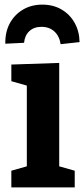

<svg xmlns="http://www.w3.org/2000/svg" viewBox="-20 -810 364 830"><path d="M303 -72V0H29V-72L96 -91V-440L29 -459V-531L236 -538V-91ZM163 -790Q210 -790 246 -769Q282 -748 302.5 -711.5Q323 -675 324 -628L242 -619Q237 -654 215 -674Q193 -694 159 -694Q127 -694 107 -675.5Q87 -657 84 -625L3 -621Q2 -671 22 -708.5Q42 -746 78.5 -768Q115 -790 163 -790Z"/></svg>

Font: Bitter
Style: Bold
Weight: 700
Designer: Sol Matas, and Bitter project Authors
Foundry: Sol Matas
Version: Version 2.001